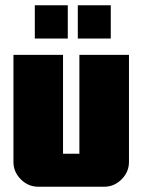

<svg xmlns="http://www.w3.org/2000/svg" viewBox="-20 -708 540 728"><path d="M237 -562H112V-688H237ZM400 -562H275V-688H400ZM469 -94Q469 -56 441 -28Q413 0 375 0H125Q87 0 59 -28Q31 -56 31 -94V-500H219V-125H281V-500H469Z"/></svg>

Font: CostaRica
Style: Normal
Weight: 900
Version: Version 1.3